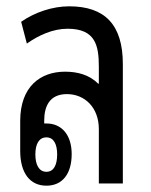

<svg xmlns="http://www.w3.org/2000/svg" viewBox="-20 -581 477 608"><path d="M127 7C178 7 207 -31 207 -93C207 -153 176 -190 127 -190C125 -190 122 -190 120 -190V-199C120 -243 136 -283 192 -283C248 -283 293 -241 293 -172V0H369V-378C369 -503 312 -561 199 -561C146 -561 90 -542 47 -512L65 -443C102 -469 147 -490 194 -490C283 -490 293 -436 293 -369V-316H291C262 -345 224 -354 186 -354C108 -354 44 -307 44 -198V-103C44 -33 75 7 127 7ZM127 -37C103 -37 92 -60 92 -92C92 -124 103 -146 127 -146C151 -146 161 -123 161 -92C161 -60 151 -37 127 -37Z"/></svg>

Font: Noto Sans Thai Looped ExtraCondensed
Style: Regular
Weight: 400
Width: 2
Designer: Sasikarn Vongin, Ben Mitchell
Foundry: The Fontpad Ltd
Version: Version 1.001